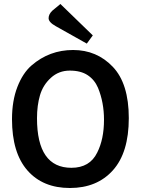

<svg xmlns="http://www.w3.org/2000/svg" viewBox="-20 -927 704 960"><path d="M40 -331Q40 -423 67 -492.5Q94 -562 138 -600Q227 -677 345.5 -677Q464 -677 544 -593Q624 -509 624 -336.5Q624 -164 544.5 -75.5Q465 13 329.5 13Q194 13 117 -75Q40 -163 40 -331ZM165 -336Q165 -88 337 -88Q429 -88 466 -164Q500 -231 500 -328Q500 -415 470 -488Q453 -528 418.5 -551Q384 -574 329 -574Q274 -574 234.5 -538Q195 -502 180 -451Q165 -400 165 -336ZM282 -907 444 -750 414 -709 259 -796Q223 -816 223 -836Q223 -856 242 -874Z"/></svg>

Font: Bree Serif
Style: Regular
Weight: 400
Designer: Veronika Burian, Jos Scaglione
Foundry: TypeTogether
Version: Version 1.001